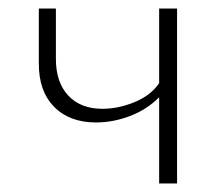

<svg xmlns="http://www.w3.org/2000/svg" viewBox="-20 -430 520 450"><path d="M395 -410V0H353V-202Q324 -173 284.5 -158Q245 -143 205 -143Q143 -143 107 -179.5Q71 -216 71 -280V-410H111V-292Q111 -237 140 -206Q169 -175 220 -175Q257 -175 295 -190.5Q333 -206 353 -235V-410Z"/></svg>

Font: Ysabeau Light
Style: Regular
Weight: 300
Designer: Christian Thalmann (Catharsis Fonts)
Version: Version 0.003